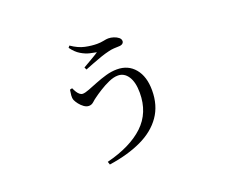

<svg xmlns="http://www.w3.org/2000/svg" viewBox="-110 -767 1220 1022"><g transform="rotate(-20 500.0 -256.5)"><path d="M301.4 -372.2Q307.3 -358.9 314 -348.2Q320.7 -337.5 328.7 -331.3Q336.6 -325 344.6 -325Q358.5 -325 382.2 -334.2Q405.9 -343.4 435.3 -355.1Q464.6 -366.8 496.5 -376Q528.4 -385.1 559.2 -385.1Q622.6 -385.1 660.2 -339.9Q697.8 -294.6 697.8 -216.4Q697.8 -131.3 655.8 -71.1Q613.9 -10.8 536.3 25.7Q458.8 62.3 351.5 78.1L345.9 60.9Q483.9 26.2 557.9 -43.6Q631.9 -113.5 631.9 -226.3Q631.9 -286.6 610.2 -319.5Q588.5 -352.5 552.7 -352.5Q528.7 -352.5 500.3 -339.8Q471.9 -327.1 446.7 -311.2Q421.5 -295.4 406.3 -284.1Q393.9 -275.6 381.8 -264.4Q369.7 -253.1 354.1 -253.1Q340.6 -253.1 326.8 -262.8Q313.1 -272.6 302.6 -286.1Q292.2 -299.6 287.4 -310.5Q282.6 -323.5 284.1 -337.9Q285.5 -352.2 288.2 -368.9ZM357.4 -580.7 365.5 -590.6Q404.2 -563.8 440.1 -556.2Q475.9 -548.5 507.4 -548.5Q527.6 -548.5 544.9 -552.1Q562.2 -555.8 572.4 -555.8Q587.5 -555.8 603 -550.7Q618.4 -545.6 629.1 -537Q639.7 -528.4 639.7 -516.5Q639.7 -508.1 632.3 -502.3Q624.8 -496.5 610.1 -496.5Q599.6 -496.5 582.9 -495.4Q566.2 -494.3 550 -489.9Q530.1 -485.4 503.7 -476.3Q477.2 -467.2 451.8 -457.1Q426.5 -447.1 407.5 -439.7L400.9 -453.4Q424.5 -467.4 449.8 -481.8Q475 -496.2 491 -507.2Q477.1 -509.6 453.8 -514.8Q430.5 -520 404.9 -535.2Q379.2 -550.4 357.4 -580.7Z"/></g></svg>

Font: Early Summer Mincho VF
Style: Regular
Weight: 250
Designer: GuiWonder
Version: Version 1.002